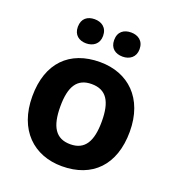

<svg xmlns="http://www.w3.org/2000/svg" viewBox="-137 -954 894 979"><g transform="rotate(20 309.5 -464.0)"><path d="M142 -779C142 -735 172 -714 210 -714C247 -714 279 -735 279 -779C279 -825 247 -845 210 -845C172 -845 142 -825 142 -779ZM339 -779C339 -735 369 -714 408 -714C445 -714 477 -735 477 -779C477 -825 445 -845 408 -845C369 -845 339 -825 339 -779ZM574 -367C574 -548 464 -649 311 -649C146 -649 45 -548 45 -367C45 -185 155 -83 308 -83C472 -83 574 -185 574 -367ZM197 -367C197 -475 230 -529 309 -529C389 -529 422 -475 422 -367C422 -259 389 -203 310 -203C230 -203 197 -259 197 -367Z"/></g></svg>

Font: Noto Sans Kannada UI
Style: Bold
Weight: 700
Designer: Jelle Bosma - Monotype Design Team
Foundry: Monotype Imaging Inc.
Version: Version 2.005